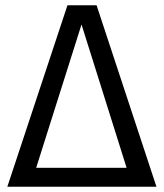

<svg xmlns="http://www.w3.org/2000/svg" viewBox="-20 -708 621 728"><path d="M346.2 -688 573.2 0H7.8L235.8 -688ZM289.1 -615.2 117.2 -71.8H460Z"/></svg>

Font: Fira Sans Book
Style: Regular
Weight: 350
Designer: Carrois Corporate & Edenspiekermann AG
Foundry: Carrois Corporate GbR & Edenspiekermann AG
Version: Version 4.203;PS 004.203;hotconv 1.0.88;makeotf.lib2.5.64775